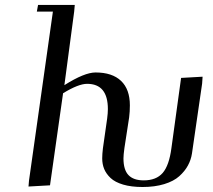

<svg xmlns="http://www.w3.org/2000/svg" viewBox="-20 -749 862 776"><path d="M95.2 4.9 97.2 -19 193.8 -702.1H128.9L133.8 -729H282.2L279.8 -702.1L240.2 -404.8Q321.3 -456.1 366.2 -456.1Q433.6 -456.1 469.2 -422.1Q504.9 -388.2 504.9 -323.2Q504.9 -297.9 502 -274.9L482.9 -150.9Q479 -122.6 479 -108.9Q479 -62.5 499.3 -41.3Q519.5 -20 561 -20Q611.3 -20 637.5 -50Q663.6 -80.1 672.9 -150.9L711.9 -434.1L798.8 -439L796.9 -411.1L755.9 -128.9Q752 -103 739.5 -80.1Q727.1 -57.1 704.6 -36.9Q682.1 -16.6 643.8 -4.9Q605.5 6.8 556.2 6.8Q510.7 6.8 477.8 -2.9Q444.8 -12.7 427 -29.5Q409.2 -46.4 401.1 -65.9Q393.1 -85.4 393.1 -108.9Q393.1 -126 396 -149.9L413.1 -270Q416 -291.5 416 -308.1Q416 -410.2 332 -410.2Q296.9 -410.2 234.9 -372.1L182.1 0Z"/></svg>

Font: Dehuti
Style: Bold-Italic
Weight: 700
Version: Version 1.2